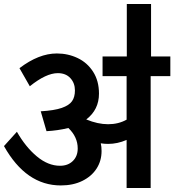

<svg xmlns="http://www.w3.org/2000/svg" viewBox="-20 -946 877 966"><path d="M837 -563H738V0H617V-242Q571 -222 524 -222Q505 -222 487 -225Q491 -209 491 -186Q491 -137 466 -98Q441 -59 394.5 -36Q348 -13 286 -13Q111 -13 0 -211L65 -283Q109 -206 165.5 -159Q222 -112 282 -112Q322 -112 346.5 -136Q371 -160 371 -199Q371 -257 324 -302Q271 -289 214 -286L185 -386Q253 -390 290.5 -403Q328 -416 342.5 -437Q357 -458 357 -491Q357 -528 334 -553Q311 -578 271 -578Q212 -578 130 -512L78 -603Q175 -677 266 -677Q322 -677 370.5 -654Q419 -631 448.5 -585Q478 -539 478 -475Q478 -394 414 -345Q472 -321 524 -321Q576 -321 617 -344V-563H496V-662H618V-926H740V-662H837Z"/></svg>

Font: MartelSansBold
Style: Bold
Weight: 700
Designer: Dan Reynolds and Mathieu Réguer
Foundry: Dan Reynolds and Mathieu Réguer
Version: Version 1.002; ttfautohint (v1.1) -l 5 -r 5 -G 72 -x 0 -D la